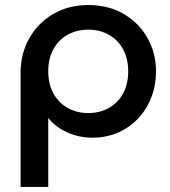

<svg xmlns="http://www.w3.org/2000/svg" viewBox="-20 -530 672 760"><path d="M61.5 210V-242.5Q61.5 -317 95.5 -377.8Q129.5 -438.5 190 -474.2Q250.5 -510 329.5 -510Q410 -510 470.2 -474.5Q530.5 -439 564 -379.2Q597.5 -319.5 597.5 -247.5Q597.5 -193 579.2 -145.2Q561 -97.5 527.2 -61.5Q493.5 -25.5 447.2 -5.2Q401 15 345.5 15Q292.5 15 246.2 -6Q200 -27 171 -63V210ZM329.5 -82.5Q375.5 -82.5 411.2 -102.8Q447 -123 467.2 -160Q487.5 -197 487.5 -247.5Q487.5 -298 467 -335.2Q446.5 -372.5 410.8 -392.5Q375 -412.5 329.5 -412.5Q283.5 -412.5 247.8 -392.5Q212 -372.5 191.5 -335.2Q171 -298 171 -247.5Q171 -197 191.5 -160Q212 -123 247.8 -102.8Q283.5 -82.5 329.5 -82.5Z"/></svg>

Font: Geologica EX
Style: Regular
Weight: 400
Designer: Sindre Bremnes, Frode Helland
Foundry: Monokrom Skriftforlag AS
Version: Version 1.010;gftools[0.9.28]